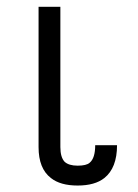

<svg xmlns="http://www.w3.org/2000/svg" viewBox="-20 -539 415 576"><path d="M331.1 -103.5H265.6Q265.6 -64.5 249 -50.8Q239.3 -42 212.9 -42Q186.5 -42 173.8 -53.7Q161.1 -67.4 161.1 -97.7V-518.6H95.7V-97.7Q95.7 -33.2 132.8 -4.9Q161.1 17.6 212.9 17.6Q264.6 17.6 293 -4.9Q331.1 -35.2 331.1 -103.5Z"/></svg>

Font: Dotum
Style: Regular
Weight: 400
Version: Version 2.21